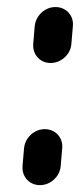

<svg xmlns="http://www.w3.org/2000/svg" viewBox="-20 -539 233 559"><path d="M96.3 0Q81.1 0 69.1 -7.4Q57 -14.8 50.7 -27.6Q44.4 -40.4 45.6 -55.6L50 -107.4Q51.5 -122.6 60 -135.4Q68.5 -148.1 81.9 -155.6Q95.2 -163 110.4 -163Q125.6 -163 137.8 -155.6Q150 -148.1 156.3 -135.4Q162.6 -122.6 161.1 -107.4L156.7 -55.6Q155.6 -40.4 146.9 -27.6Q138.1 -14.8 124.8 -7.4Q111.5 0 96.3 0ZM127.4 -355.6Q112.2 -355.6 100.2 -363Q88.1 -370.4 81.9 -383.1Q75.6 -395.9 76.7 -411.1L81.1 -463Q82.6 -478.1 91.1 -490.9Q99.6 -503.7 113 -511.1Q126.3 -518.5 141.5 -518.5Q156.7 -518.5 168.9 -511.1Q181.1 -503.7 187.4 -490.9Q193.7 -478.1 192.2 -463L187.8 -411.1Q186.7 -395.9 178 -383.1Q169.3 -370.4 155.9 -363Q142.6 -355.6 127.4 -355.6Z"/></svg>

Font: 26F Galaxy Sans Black
Style: Italic
Weight: 900
Italic angle: -5°
Designer: C₂₉H₂₅N₃O₅
Version: Version 1.200